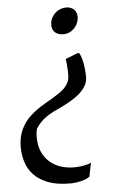

<svg xmlns="http://www.w3.org/2000/svg" viewBox="-60 -744 621 980"><g transform="rotate(-5 250.5 -254.0)"><path d="M362.8 -463.9Q368.2 -455.6 372.8 -441.7Q377.4 -427.7 380.6 -410.9Q383.8 -394 385.5 -375.5Q387.2 -356.9 387.2 -338.9Q387.2 -316.9 377 -297.6Q366.7 -278.3 348.4 -261Q330.1 -243.7 304.4 -228Q278.8 -212.4 248 -197.3Q228 -188 209.2 -179Q190.4 -169.9 173.6 -158.7Q156.7 -147.5 141.8 -132.8Q127 -118.2 113.8 -97.2Q111.3 -86.4 110.4 -76.2Q109.4 -65.9 109.4 -55.7Q109.4 -13.7 123 18.1Q136.7 49.8 160.6 71.3Q184.6 92.8 217 103.8Q249.5 114.7 287.1 114.7Q295.4 114.7 306.2 114Q316.9 113.3 328.6 111.3Q340.3 109.4 352.1 106.4Q363.8 103.5 374 98.6L359.9 168.5Q354.5 173.8 343.8 178.5Q333 183.1 319.1 186.8Q305.2 190.4 289.6 192.6Q273.9 194.8 258.8 194.8Q191.4 194.8 146.2 177.2Q101.1 159.7 74 130.9Q46.9 102.1 35.4 64.9Q23.9 27.8 23.9 -11.2Q23.9 -43.9 31 -70.3Q38.1 -96.7 50.8 -118.2Q64.5 -142.1 83 -160.6Q101.6 -179.2 122.8 -194.6Q144 -210 166.3 -222.7Q188.5 -235.4 209 -247.6Q227.5 -258.8 243.7 -269.8Q259.8 -280.8 271.7 -293.7Q283.7 -306.6 290.5 -321.5Q297.4 -336.4 297.4 -355.5Q297.9 -380.4 295.9 -403.8Q293.9 -427.2 291.5 -439.9L354.5 -464.4ZM370.6 -639.6Q368.7 -624.5 361.6 -611.1Q354.5 -597.7 344 -587.9Q333.5 -578.1 320.3 -572.5Q307.1 -566.9 293 -566.9Q275.4 -566.9 263.4 -571.8Q251.5 -576.7 244.4 -585.2Q237.3 -593.8 234.9 -605Q232.4 -616.2 233.9 -628.9Q235.8 -645.5 243.7 -658.9Q251.5 -672.4 262.7 -681.9Q273.9 -691.4 287.8 -696.5Q301.8 -701.7 316.4 -701.7Q329.6 -701.7 340.3 -697.5Q351.1 -693.4 358.4 -685.3Q365.7 -677.2 369.1 -665.8Q372.6 -654.3 370.6 -639.6Z"/></g></svg>

Font: Merriweather
Style: Italic
Weight: 400
Italic angle: -7°
Designer: Eben Sorkin ( eben@eyebytes.com )
Foundry: Eben Sorkin ( eben@eyebytes.com )
Version: Version 1.005; ttfautohint (v0.97) -l 13 -r 13 -G 200 -x 24 